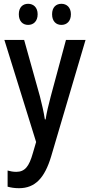

<svg xmlns="http://www.w3.org/2000/svg" viewBox="-20 -750 473 1010"><path d="M79 -675C79 -638 100 -619 128 -619C156 -619 178 -638 178 -675C178 -711 156 -730 128 -730C100 -730 79 -712 79 -675ZM254 -675C254 -638 275 -619 303 -619C331 -619 353 -638 353 -675C353 -711 331 -730 303 -730C275 -730 254 -712 254 -675ZM3 -540 170 -3 153 55C133 126 111 154 65 154C50 154 33 151 20 147V232C38 237 57 240 80 240C165 240 215 186 249 73L430 -540H327L247 -243C235 -198 225 -156 220 -122H216C210 -162 200 -203 190 -243L107 -540Z"/></svg>

Font: Noto Sans Armenian Condensed Medium
Style: Regular
Weight: 500
Width: 3
Designer: Monotype Design Team
Foundry: Monotype Imaging Inc.
Version: Version 2.008